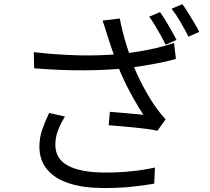

<svg xmlns="http://www.w3.org/2000/svg" viewBox="-20 -882 1040 951"><path d="M772.6 -822Q785.6 -804.6 800.4 -780Q815.2 -755.5 829.6 -730.2Q844 -704.9 854.2 -684.4L800.1 -660.3Q790.7 -680.7 776.8 -705.8Q762.9 -730.9 747.9 -755.9Q732.8 -780.9 718.8 -799.3ZM883.2 -861.5Q896.8 -843.1 912.4 -817.9Q928 -792.8 942.9 -767.9Q957.8 -743.1 967 -724.3L913.3 -700.2Q897.1 -733.6 874.5 -772.2Q851.9 -810.8 830 -838.8ZM513.3 -701.3Q508.5 -717.5 501.9 -738.7Q495.4 -759.9 488 -780L573.6 -790.5Q578.3 -761.7 587.6 -725.3Q596.8 -688.8 608.8 -651.3Q620.8 -613.8 632.2 -581.1Q655.2 -516.5 690.1 -452.1Q725 -387.6 756.6 -344Q766.9 -329.7 778 -316.4Q789 -303.1 800.3 -290.9L759.7 -234.2Q741.5 -238.8 712 -242.7Q682.5 -246.6 648 -250.2Q613.6 -253.7 579.6 -256.8Q545.6 -259.9 518.3 -261.7L524.2 -328.1Q552.7 -326.1 584.2 -323.2Q615.7 -320.3 644.2 -317.9Q672.7 -315.6 690.3 -313.4Q669.4 -345.1 645.3 -387Q621.2 -428.9 598.7 -475.3Q576.3 -521.6 559.4 -566.7Q543.4 -610.2 532.2 -644.2Q521 -678.2 513.3 -701.3ZM147.2 -623.5Q231 -614 309.6 -610Q388.2 -606 458.8 -607.9Q529.4 -609.8 586.1 -615.5Q626.2 -620.3 670.6 -627.5Q715 -634.7 759.4 -645.4Q803.7 -656.2 842.1 -669L851.3 -590.2Q816.1 -580 774.2 -571.5Q732.3 -563.1 690.3 -556.3Q648.3 -549.5 611.8 -545.1Q516.1 -534.3 398.9 -533.7Q281.7 -533 149.2 -543.6ZM301.6 -304.7Q279.7 -268.5 266.9 -235Q254.1 -201.5 254.1 -165.6Q254.1 -94.8 316.2 -61.8Q378.2 -28.8 489.7 -27.5Q566.1 -26.9 630.6 -33.6Q695 -40.3 747.4 -52.2L743.9 27.7Q697.2 35.9 633.2 42.8Q569.2 49.8 485.1 49.2Q390.7 48.6 321 25.7Q251.2 2.8 213.2 -43Q175.1 -88.8 175.1 -156.1Q175.1 -198 188.6 -238.3Q202.1 -278.6 223.4 -322.6Z"/></svg>

Font: Noto Sans JP
Style: Regular
Weight: 100
Designer: Ryoko NISHIZUKA 西塚涼子 (kana, bopomofo & ideographs); Paul D. Hunt (Latin, Greek & Cyrillic); Sandoll Communications 산돌커뮤니
Foundry: Adobe
Version: Version 2.004;hotconv 1.0.118;makeotfexe 2.5.65603